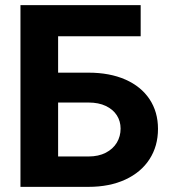

<svg xmlns="http://www.w3.org/2000/svg" viewBox="-20 -727 668 747"><path d="M59.6 -707H527.3V-585.9H206.1V-444.3H324.2Q406.7 -444.3 467.8 -417.5Q528.8 -390.6 561.8 -341.1Q594.7 -291.5 594.7 -225.6Q594.7 -158.7 561.8 -107.7Q528.8 -56.6 467.5 -28.3Q406.2 0 324.2 0H59.6ZM449.2 -226.6Q449.2 -255.4 434.6 -278.3Q419.9 -301.3 391.8 -314.7Q363.8 -328.1 324.2 -328.1H206.1V-118.2H324.2Q363.3 -118.2 391.6 -132.8Q419.9 -147.5 434.6 -172.1Q449.2 -196.8 449.2 -226.6Z"/></svg>

Font: Pretendard GOV
Style: Bold
Weight: 700
Designer: Base glyphs from Inter by Rasmus Andersson; Hangeul glyphs from Noto Sans CJK(Source Han Sans) by Jang Soo-young and Kan
Foundry: Kil Hyung-jin
Version: Version 1.309